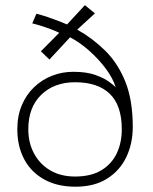

<svg xmlns="http://www.w3.org/2000/svg" viewBox="-20 -694 577 726"><path d="M45.5 -205Q45.5 -256 62.5 -296.2Q79.5 -336.5 109 -364.5Q138.5 -392.5 176.5 -407.5Q214.5 -422.5 257 -422.5Q307.5 -422.5 340.8 -410.5Q374 -398.5 392.8 -384.5Q411.5 -370.5 417.5 -364Q407 -398 380.5 -433.8Q354 -469.5 318.5 -501.2Q283 -533 245 -553L167 -469L134.5 -500L204 -570Q192 -576 172.2 -583.5Q152.5 -591 133 -597Q113.5 -603 102 -605.5L117.5 -642Q137 -637.5 160.2 -629.5Q183.5 -621.5 203.5 -613.8Q223.5 -606 233.5 -601.5L301 -674.5L339 -643.5L272 -582Q330 -549.5 377.8 -502.5Q425.5 -455.5 453.8 -385.5Q482 -315.5 482 -214Q482 -150.5 457.2 -99.2Q432.5 -48 384.2 -18Q336 12 265.5 12Q196 12 146.5 -15.8Q97 -43.5 71.2 -92.5Q45.5 -141.5 45.5 -205ZM87 -205Q87 -154 108.8 -113.5Q130.5 -73 170 -49.8Q209.5 -26.5 264 -26.5Q324 -26.5 363.2 -50.2Q402.5 -74 421.5 -114.2Q440.5 -154.5 440.5 -205Q440.5 -295.5 395.2 -339.2Q350 -383 264 -383Q184.5 -383 135.8 -335.5Q87 -288 87 -205Z"/></svg>

Font: League Spartan Thin ExtraLight
Style: Regular
Weight: 250
Version: Version 2.002